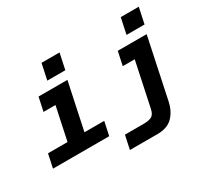

<svg xmlns="http://www.w3.org/2000/svg" viewBox="-179 -1065 1658 1532"><g transform="rotate(-30 650.0 -299.5)"><path d="M188 0 306 -556H462L344 0ZM8 0 35 -126H553L526 0ZM169 -430 196 -556H384L357 -430ZM320 -631 351 -777H517L486 -631ZM1192 -556 1075 -2Q1058 78 1009 128Q960 178 868 178H614L641 52H815Q861 52 887 38.5Q913 25 923 -22L1036 -556ZM899 -430 926 -556H1114L1087 -430ZM1050 -631 1081 -777H1247L1216 -631Z"/></g></svg>

Font: Azeret Mono Thin
Style: Bold Italic
Weight: 700
Italic angle: -12°
Version: Version 1.002